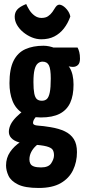

<svg xmlns="http://www.w3.org/2000/svg" viewBox="-20 -737 422 953"><path d="M172 196Q104 196 69 178.5Q34 161 22 135Q10 109 10 84Q10 47 30 17.5Q50 -12 83 -33.5Q116 -55 156 -66L191 -34Q174 -27 159 -13.5Q144 0 135 17.5Q126 35 126 55Q126 67 131 76Q136 85 149 89.5Q162 94 184 94Q221 94 234.5 73Q248 52 248 34Q248 17 241.5 6.5Q235 -4 211 -10.5Q187 -17 134 -20Q99 -23 74 -30.5Q49 -38 36 -52Q23 -66 24 -86Q25 -103 33.5 -120Q42 -137 60.5 -156Q79 -175 108 -196L174 -175Q174 -175 166.5 -167Q159 -159 151.5 -148Q144 -137 144 -127Q144 -115 169 -113.5Q194 -112 230 -106Q273 -99 302 -85Q331 -71 346.5 -46.5Q362 -22 362 18Q362 67 342.5 107.5Q323 148 281.5 172Q240 196 172 196ZM183 -154Q125 -154 91 -176Q57 -198 42 -236.5Q27 -275 27 -324Q27 -395 47.5 -435.5Q68 -476 106 -493Q144 -510 196 -510Q209 -510 224 -507Q239 -504 253 -498L274 -449Q306 -433 325.5 -401.5Q345 -370 345 -317Q345 -263 328.5 -227Q312 -191 276.5 -172.5Q241 -154 183 -154ZM188 -237Q203 -237 212.5 -245.5Q222 -254 227 -278Q232 -302 232 -347Q232 -394 223 -412.5Q214 -431 191 -431Q178 -431 167.5 -422Q157 -413 151.5 -391Q146 -369 146 -329Q146 -294 150 -273.5Q154 -253 163 -245Q172 -237 188 -237ZM342 -405Q327 -405 303.5 -412.5Q280 -420 256.5 -430Q233 -440 217.5 -447.5Q202 -455 202 -455L208 -501H365Q370 -492 373.5 -478.5Q377 -465 377 -446Q377 -424 367 -414.5Q357 -405 342 -405ZM185 -542Q161 -542 138 -551.5Q115 -561 95.5 -577Q76 -593 64.5 -613Q53 -633 53 -654Q53 -675 65.5 -689.5Q78 -704 110 -717Q116 -703 126 -687Q136 -671 151.5 -659.5Q167 -648 186 -648Q206 -648 218.5 -656.5Q231 -665 240 -677.5Q249 -690 256 -702Q267 -718 282.5 -712.5Q298 -707 312 -690Q326 -673 329 -655Q317 -621 297 -595.5Q277 -570 249.5 -556Q222 -542 185 -542Z"/></svg>

Font: Yanone Kaffeesatz ExtraLight
Style: Bold
Weight: 700
Version: Version 2.003